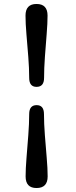

<svg xmlns="http://www.w3.org/2000/svg" viewBox="-20 -791 385 967"><path d="M202 -399Q202 -353.5 164 -353.5Q127 -353.5 127 -399Q127 -446.5 122.5 -504.5Q118 -562.5 113.2 -617.8Q108.5 -673 108.5 -712.5Q108.5 -771 164 -771Q219.5 -771 219.5 -712.5Q219.5 -674 215 -618.8Q210.5 -563.5 206.2 -505Q202 -446.5 202 -399ZM127 -216Q127 -261.5 164.5 -261.5Q201.5 -261.5 201.5 -216Q201.5 -168.5 206 -110.5Q210.5 -52.5 215.2 2.8Q220 58 220 97.5Q220 156 164 156Q109 156 109 97.5Q109 59 113.5 3.8Q118 -51.5 122.5 -110Q127 -168.5 127 -216Z"/></svg>

Font: Fraunces 9pt S050
Style: Bold
Weight: 700
Version: Version 1.000; ttfautohint (v1.8.3)